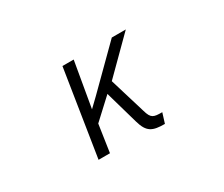

<svg xmlns="http://www.w3.org/2000/svg" viewBox="-95 -739 1190 1021"><g transform="rotate(-30 500.0 -228.5)"><path d="M689 -20C636 -20 621 -23 606 -76L539 -297L741 -498H655L426 -271L373 -220L421 -498H352L269 30H339L364 -138L485 -250L543 -47C564 28 595 41 670 41Z"/></g></svg>

Font: LINE Seed JP App_OTF Regular
Style: Regular
Weight: 400
Designer: LY Corporation & Fontrix & Fontworks
Version: Version 1.002